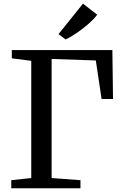

<svg xmlns="http://www.w3.org/2000/svg" viewBox="-20 -1012 652 1032"><path d="M40.5 0V-43.5L148 -55V-685L43.5 -698.5V-743H584L587.5 -480H526L495 -687L257.5 -695V-55L412.5 -43.5V0ZM333 -800.5H332L294.5 -828.5L426 -992.5L502.5 -933Q486.5 -911 457 -885Q427.5 -859 394 -836Q360.5 -813 333 -800.5Z"/></svg>

Font: Merriweather Text
Style: Regular
Weight: 400
Designer: Eben Sorkin
Foundry: Eben Sorkin
Version: Version 2.100; ttfautohint (v1.7.19-72a1) -l 8 -r 50 -G 200 